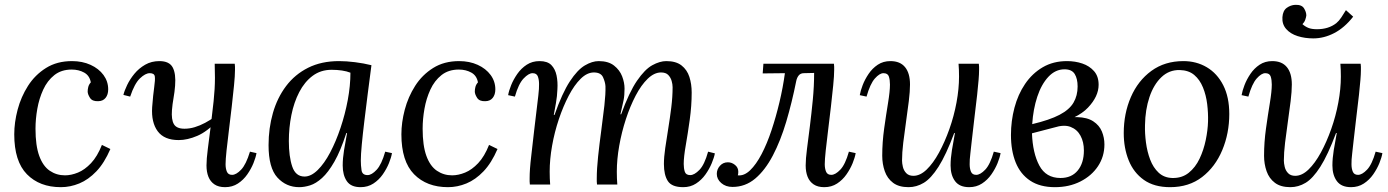

<svg xmlns="http://www.w3.org/2000/svg" viewBox="-20 -764 5748 795"><path d="M278 -511Q321 -511 355 -495.5Q389 -480 408.5 -453.5Q428 -427 428 -394Q428 -372 417 -358.5Q406 -345 386 -345Q362 -344 352.5 -359Q343 -374 343 -385Q343 -394 345.5 -404Q348 -414 356 -423Q351 -451 328.5 -463.5Q306 -476 277 -476Q234 -476 205 -453Q176 -430 159 -393Q142 -356 134.5 -313.5Q127 -271 127 -231Q127 -161 142.5 -118.5Q158 -76 186 -57Q214 -38 249 -38Q275 -38 303 -49.5Q331 -61 357 -88.5Q383 -116 402 -164L437 -147Q412 -89 379 -54.5Q346 -20 308.5 -4.5Q271 11 232 11Q144 11 91.5 -42.5Q39 -96 39 -208Q39 -257 53 -310Q67 -363 96 -408.5Q125 -454 170.5 -482.5Q216 -511 278 -511Z M720 -184Q660 -184 633 -220.5Q606 -257 610 -320Q614 -372 618.5 -403Q623 -434 621 -447.5Q619 -461 600 -461Q582 -461 559.5 -439.5Q537 -418 519 -364L491 -371Q495 -388 506.5 -412Q518 -436 536.5 -458.5Q555 -481 581 -496Q607 -511 640 -511Q681 -511 695 -485Q709 -459 705 -409Q703 -383 698.5 -358Q694 -333 692 -308Q689 -269 700 -250Q711 -231 744 -231Q765 -231 786.5 -237.5Q808 -244 829.5 -255.5Q851 -267 870 -281L881 -265Q838 -219 797 -201.5Q756 -184 720 -184ZM912 11Q885 11 868 -0.5Q851 -12 843 -32Q835 -52 835 -79Q835 -105 840.5 -147.5Q846 -190 852.5 -241.5Q859 -293 864.5 -345Q870 -397 870 -442Q870 -457 869.5 -471Q869 -485 869 -500H952Q953 -493 953 -487.5Q953 -482 953 -474Q953 -451 949 -410.5Q945 -370 939.5 -322Q934 -274 928 -226Q922 -178 918 -140.5Q914 -103 914 -84Q914 -66 919.5 -53Q925 -40 941 -40Q958 -40 978.5 -61.5Q999 -83 1015 -136L1042 -130Q1039 -112 1029.5 -88.5Q1020 -65 1004 -42Q988 -19 965 -4Q942 11 912 11Z M1384 -511Q1414 -511 1450 -506.5Q1486 -502 1518 -494Q1510 -434 1502.5 -374.5Q1495 -315 1488.5 -261.5Q1482 -208 1478 -165.5Q1474 -123 1474 -99Q1474 -79 1477 -59Q1480 -39 1502 -39Q1519 -39 1539.5 -61Q1560 -83 1575 -136L1603 -130Q1600 -112 1590.5 -88.5Q1581 -65 1565 -42Q1549 -19 1526 -4Q1503 11 1473 11Q1433 11 1416 -14Q1399 -39 1399 -79Q1399 -108 1404.5 -142Q1410 -176 1417 -213H1414Q1390 -139 1364.5 -94.5Q1339 -50 1313.5 -27Q1288 -4 1264 3.5Q1240 11 1219 11Q1165 11 1128.5 -29Q1092 -69 1092 -163Q1092 -233 1110 -296Q1128 -359 1164.5 -407.5Q1201 -456 1256 -483.5Q1311 -511 1384 -511ZM1353 -475Q1308 -475 1274.5 -450Q1241 -425 1219 -382.5Q1197 -340 1186.5 -287.5Q1176 -235 1176 -180Q1176 -116 1190 -74.5Q1204 -33 1241 -33Q1268 -33 1295.5 -60Q1323 -87 1347 -132.5Q1371 -178 1390 -234.5Q1409 -291 1420 -350Q1431 -409 1431 -463Q1416 -469 1396 -472Q1376 -475 1353 -475Z M1881 -511Q1924 -511 1958 -495.5Q1992 -480 2011.5 -453.5Q2031 -427 2031 -394Q2031 -372 2020 -358.5Q2009 -345 1989 -345Q1965 -344 1955.5 -359Q1946 -374 1946 -385Q1946 -394 1948.5 -404Q1951 -414 1959 -423Q1954 -451 1931.5 -463.5Q1909 -476 1880 -476Q1837 -476 1808 -453Q1779 -430 1762 -393Q1745 -356 1737.5 -313.5Q1730 -271 1730 -231Q1730 -161 1745.5 -118.5Q1761 -76 1789 -57Q1817 -38 1852 -38Q1878 -38 1906 -49.5Q1934 -61 1960 -88.5Q1986 -116 2005 -164L2040 -147Q2015 -89 1982 -54.5Q1949 -20 1911.5 -4.5Q1874 11 1835 11Q1747 11 1694.5 -42.5Q1642 -96 1642 -208Q1642 -257 1656 -310Q1670 -363 1699 -408.5Q1728 -454 1773.5 -482.5Q1819 -511 1881 -511Z M2809 11Q2762 11 2745.5 -14Q2729 -39 2729 -85Q2729 -113 2734.5 -151Q2740 -189 2747 -232Q2754 -275 2759.5 -319Q2765 -363 2765 -403Q2765 -415 2761 -429Q2757 -443 2747 -453.5Q2737 -464 2717 -464Q2689 -464 2662 -438Q2635 -412 2612 -368Q2589 -324 2571.5 -270.5Q2554 -217 2544 -160.5Q2534 -104 2534 -53Q2534 -38 2534.5 -25.5Q2535 -13 2536 0H2452Q2451 -7 2451 -12.5Q2451 -18 2451 -26Q2451 -64 2456.5 -116Q2462 -168 2469.5 -223Q2477 -278 2482.5 -327Q2488 -376 2487 -407Q2486 -424 2477 -444Q2468 -464 2439 -464Q2411 -464 2384.5 -438Q2358 -412 2335 -368Q2312 -324 2294 -270.5Q2276 -217 2266 -160.5Q2256 -104 2256 -53Q2256 -38 2256.5 -25.5Q2257 -13 2258 0H2174Q2173 -7 2173 -12.5Q2173 -18 2173 -26Q2173 -43 2174.5 -65.5Q2176 -88 2180.5 -125.5Q2185 -163 2192 -226Q2199 -285 2203 -318Q2207 -351 2209 -368.5Q2211 -386 2211.5 -395.5Q2212 -405 2212 -416Q2212 -434 2207 -447.5Q2202 -461 2185 -461Q2169 -461 2148 -439Q2127 -417 2112 -364L2084 -370Q2087 -388 2096.5 -411.5Q2106 -435 2122 -458Q2138 -481 2161 -496Q2184 -511 2214 -511Q2247 -511 2263 -494.5Q2279 -478 2284.5 -451.5Q2290 -425 2288 -394Q2287 -366 2282 -337.5Q2277 -309 2273 -288H2276Q2308 -379 2339.5 -427Q2371 -475 2401.5 -493Q2432 -511 2459 -511Q2499 -511 2522.5 -492.5Q2546 -474 2556 -448Q2566 -422 2566 -397Q2566 -369 2562 -349Q2558 -329 2549 -291H2552Q2585 -382 2617.5 -429.5Q2650 -477 2681 -494Q2712 -511 2739 -511Q2779 -511 2802 -493Q2825 -475 2834.5 -445.5Q2844 -416 2844 -381Q2844 -326 2836 -268.5Q2828 -211 2819.5 -162.5Q2811 -114 2811 -85Q2811 -67 2815.5 -53Q2820 -39 2838 -39Q2855 -39 2876 -60.5Q2897 -82 2912 -136L2940 -129Q2937 -112 2927 -88Q2917 -64 2901 -41.5Q2885 -19 2862 -4Q2839 11 2809 11Z M3013 10Q2985 10 2966.5 -6Q2948 -22 2948 -44Q2948 -63 2961 -77.5Q2974 -92 2994 -92Q3010 -92 3023.5 -81Q3037 -70 3037 -53Q3037 -48 3036.5 -44.5Q3036 -41 3035 -38Q3061 -35 3086 -59Q3111 -83 3133.5 -126Q3156 -169 3174.5 -224.5Q3193 -280 3207.5 -341Q3222 -402 3230 -461L3138 -460L3141 -500H3433Q3434 -493 3434 -487.5Q3434 -482 3434 -474Q3434 -451 3430 -410.5Q3426 -370 3420.5 -322Q3415 -274 3409 -226Q3403 -178 3399 -140.5Q3395 -103 3395 -84Q3395 -66 3400.5 -53Q3406 -40 3422 -40Q3439 -40 3459.5 -61.5Q3480 -83 3495 -136L3523 -130Q3520 -112 3510.5 -88.5Q3501 -65 3485 -42Q3469 -19 3446 -4Q3423 11 3393 11Q3366 11 3349 -0.5Q3332 -12 3324 -32Q3316 -52 3316 -79Q3316 -106 3321.5 -148Q3327 -190 3333.5 -242Q3340 -294 3345.5 -350.5Q3351 -407 3351 -462L3309 -461Q3295 -461 3287.5 -452Q3280 -443 3277 -429Q3259 -339 3235.5 -260Q3212 -181 3180 -120Q3148 -59 3107 -24.5Q3066 10 3013 10Z M3742 11Q3702 11 3678 -7Q3654 -25 3643.5 -55Q3633 -85 3633 -119Q3633 -175 3641 -232Q3649 -289 3657 -337.5Q3665 -386 3665 -414Q3665 -433 3660.5 -447Q3656 -461 3638 -461Q3622 -461 3602.5 -439Q3583 -417 3568 -364L3540 -370Q3543 -388 3552 -411.5Q3561 -435 3576.5 -458Q3592 -481 3614.5 -496Q3637 -511 3667 -511Q3707 -511 3727.5 -486Q3748 -461 3748 -414Q3748 -386 3743 -345Q3738 -304 3731.5 -259.5Q3725 -215 3720 -173Q3715 -131 3715 -99Q3715 -88 3718.5 -73Q3722 -58 3732.5 -47Q3743 -36 3762 -36Q3790 -36 3817 -62Q3844 -88 3868 -132Q3892 -176 3911 -229.5Q3930 -283 3940.5 -339.5Q3951 -396 3951 -447Q3951 -462 3950.5 -474.5Q3950 -487 3949 -500H4033Q4034 -493 4034 -487.5Q4034 -482 4034 -474Q4034 -457 4032 -433.5Q4030 -410 4026 -371.5Q4022 -333 4014 -270Q4007 -212 4003.5 -179Q4000 -146 3998 -129.5Q3996 -113 3995.5 -104Q3995 -95 3995 -84Q3995 -66 4000.5 -53Q4006 -40 4022 -40Q4039 -40 4059.5 -61.5Q4080 -83 4095 -136L4123 -130Q4120 -112 4110.5 -88.5Q4101 -65 4085 -42Q4069 -19 4046 -4Q4023 11 3993 11Q3953 11 3934.5 -14Q3916 -39 3916 -79Q3916 -108 3921.5 -142Q3927 -176 3934 -213H3931Q3897 -122 3866 -73.5Q3835 -25 3805 -7Q3775 11 3742 11Z M4348 11Q4286 11 4245.5 -16Q4205 -43 4185.5 -91.5Q4166 -140 4166 -205Q4166 -263 4180.5 -318Q4195 -373 4224.5 -416.5Q4254 -460 4297.5 -485.5Q4341 -511 4398 -511Q4432 -511 4461.5 -501Q4491 -491 4510 -469.5Q4529 -448 4529 -413Q4529 -365 4485 -318.5Q4441 -272 4342 -249L4345 -236L4253 -212Q4256 -130 4283.5 -78.5Q4311 -27 4371 -27Q4417 -27 4442.5 -58Q4468 -89 4468 -141Q4468 -176 4454 -202Q4440 -228 4413 -238.5Q4386 -249 4345 -236L4337 -259Q4399 -280 4440.5 -279Q4482 -278 4507 -261.5Q4532 -245 4542.5 -219.5Q4553 -194 4553 -166Q4553 -116 4526.5 -76Q4500 -36 4453.5 -12.5Q4407 11 4348 11ZM4254 -250Q4326 -267 4367 -288.5Q4408 -310 4425 -339Q4442 -368 4442 -406Q4442 -438 4430 -457.5Q4418 -477 4388 -477Q4350 -477 4321 -446Q4292 -415 4275 -363.5Q4258 -312 4254 -250Z M4880 -511Q4934 -511 4977 -485.5Q5020 -460 5045 -411Q5070 -362 5070 -292Q5070 -212 5041 -142.5Q5012 -73 4957.5 -31Q4903 11 4825 11Q4759 11 4716.5 -19Q4674 -49 4653.5 -100Q4633 -151 4633 -213Q4633 -294 4662.5 -362Q4692 -430 4747.5 -470.5Q4803 -511 4880 -511ZM4865 -474Q4821 -475 4789 -444.5Q4757 -414 4739.5 -362Q4722 -310 4721 -246Q4720 -212 4725 -174Q4730 -136 4742.5 -103Q4755 -70 4777.5 -49Q4800 -28 4834 -27Q4874 -26 4902 -48.5Q4930 -71 4947 -107Q4964 -143 4972.5 -184Q4981 -225 4982 -261Q4983 -296 4978.5 -333Q4974 -370 4961 -402Q4948 -434 4925 -453.5Q4902 -473 4865 -474Z M5323 11Q5283 11 5259 -7Q5235 -25 5224.5 -55Q5214 -85 5214 -119Q5214 -175 5222 -232Q5230 -289 5238 -337.5Q5246 -386 5246 -414Q5246 -433 5241.5 -447Q5237 -461 5219 -461Q5203 -461 5183.5 -439Q5164 -417 5149 -364L5121 -370Q5124 -388 5133 -411.5Q5142 -435 5157.5 -458Q5173 -481 5195.5 -496Q5218 -511 5248 -511Q5288 -511 5308.5 -486Q5329 -461 5329 -414Q5329 -386 5324 -345Q5319 -304 5312.5 -259.5Q5306 -215 5301 -173Q5296 -131 5296 -99Q5296 -88 5299.5 -73Q5303 -58 5313.5 -47Q5324 -36 5343 -36Q5371 -36 5398 -62Q5425 -88 5449 -132Q5473 -176 5492 -229.5Q5511 -283 5521.5 -339.5Q5532 -396 5532 -447Q5532 -462 5531.5 -474.5Q5531 -487 5530 -500H5614Q5615 -493 5615 -487.5Q5615 -482 5615 -474Q5615 -457 5613 -433.5Q5611 -410 5607 -371.5Q5603 -333 5595 -270Q5588 -212 5584.5 -179Q5581 -146 5579 -129.5Q5577 -113 5576.5 -104Q5576 -95 5576 -84Q5576 -66 5581.5 -53Q5587 -40 5603 -40Q5620 -40 5640.5 -61.5Q5661 -83 5676 -136L5704 -130Q5701 -112 5691.5 -88.5Q5682 -65 5666 -42Q5650 -19 5627 -4Q5604 11 5574 11Q5534 11 5515.5 -14Q5497 -39 5497 -79Q5497 -108 5502.5 -142Q5508 -176 5515 -213H5512Q5478 -122 5447 -73.5Q5416 -25 5386 -7Q5356 11 5323 11ZM5418 -605Q5383 -605 5353 -614.5Q5323 -624 5305.5 -644Q5288 -664 5290 -693Q5292 -720 5308 -731.5Q5324 -743 5343 -744Q5370 -745 5379.5 -729.5Q5389 -714 5389 -700Q5388 -692 5384.5 -682Q5381 -672 5373 -664Q5384 -654 5397.5 -648.5Q5411 -643 5433 -643Q5481 -643 5513 -668Q5524 -677 5534 -692Q5544 -707 5553 -722L5583 -695Q5547 -649 5504.5 -627Q5462 -605 5418 -605Z"/></svg>

Font: Lora Italic
Style: Italic
Weight: 400
Italic angle: -3°
Designer: Olga Karpushina, Alexei Vanyashin (Cyrillic)
Foundry: Cyreal
Version: Version 2.210; ttfautohint (v1.8.1.43-b0c9)